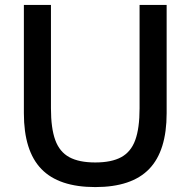

<svg xmlns="http://www.w3.org/2000/svg" viewBox="-20 -750 774 780"><path d="M367 10Q219 10 148 -63.5Q77 -137 77 -290V-730H187V-310Q187 -229 204.5 -181Q222 -133 261.5 -111.5Q301 -90 367 -90Q433 -90 472.5 -111.5Q512 -133 529.5 -181Q547 -229 547 -310V-730H657V-290Q657 -137 586 -63.5Q515 10 367 10Z"/></svg>

Font: M PLUS 2 Medium
Style: Regular
Weight: 500
Designer: Coji Morishita
Foundry: UNDERFOREST DESIGN
Version: Version 1.001